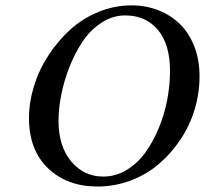

<svg xmlns="http://www.w3.org/2000/svg" viewBox="-20 -678 756 708"><path d="M86.9 -242.2Q86.9 -300.3 105.2 -360.1Q123.5 -419.9 158 -472.9Q192.4 -525.9 237.8 -567.6Q283.2 -609.4 342.5 -633.8Q401.9 -658.2 464.8 -658.2Q518.6 -658.2 564.7 -639.9Q610.8 -621.6 644.3 -588.4Q677.7 -555.2 696.8 -505.9Q715.8 -456.5 715.8 -397Q715.8 -335 697.8 -274.7Q679.7 -214.4 645.5 -163.3Q611.3 -112.3 565.7 -73.2Q520 -34.2 461.4 -12.2Q402.8 9.8 339.8 9.8Q227.1 9.8 157 -57.6Q86.9 -125 86.9 -242.2ZM195.8 -232.9Q195.8 -138.2 242.7 -82.5Q289.6 -26.9 360.8 -26.9Q406.2 -26.9 446.5 -51Q486.8 -75.2 515.6 -115Q544.4 -154.8 565.4 -205.6Q586.4 -256.3 596.7 -310.3Q606.9 -364.3 606.9 -416Q606.9 -514.6 562.3 -567.9Q517.6 -621.1 441.9 -621.1Q395 -621.1 354 -594.2Q313 -567.4 284.7 -524.9Q256.3 -482.4 235.8 -430.2Q215.3 -377.9 205.6 -327.1Q195.8 -276.4 195.8 -232.9Z"/></svg>

Font: Common Serif Medium
Style: Italic
Weight: 500
Italic angle: -12°
Designer: Philipp H. Poll, Khaled Hosny
Foundry: Stefan Peev, Context Ltd.
Version: Version 1.026